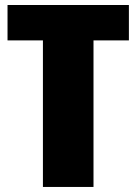

<svg xmlns="http://www.w3.org/2000/svg" viewBox="-20 -740 540 760"><path d="M9.8 -720.2H490.2V-580.1H350.1V0H149.9V-580.1H9.8Z"/></svg>

Font: Mikodacs
Style: Regular
Weight: 400
Designer: gluk (gluksza@wp.pl)
Foundry: gluk (gluksza@wp.pl)
Version: Version 0.28